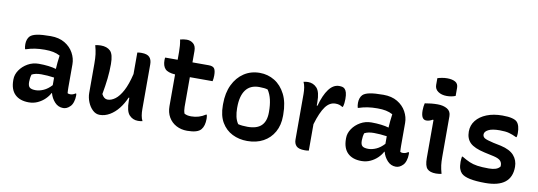

<svg xmlns="http://www.w3.org/2000/svg" viewBox="-59 -1149 4328 1546"><g transform="rotate(10 2105.0 -376.0)"><path d="M504 -353V-166Q504 -153 504.5 -141Q505 -129 506 -117Q514 -112 527 -112Q538 -112 549 -115.5Q560 -119 569 -126H575Q577 -121 577 -117Q577 -113 577 -107Q577 -82 569 -57Q561 -32 547 -19Q533 -5 519 1Q505 7 491 7Q450 7 421.5 -24Q393 -55 382 -96H379Q366 -70 341 -45.5Q316 -21 282.5 -5.5Q249 10 210 10Q137 10 97 -29Q57 -68 57 -144V-151Q57 -190 81.5 -226.5Q106 -263 147 -286.5Q188 -310 237 -310Q279 -310 316 -305.5Q353 -301 379 -293Q380 -319 383 -346Q386 -373 390 -404Q364 -418 334.5 -424Q305 -430 265 -430Q221 -430 185 -424.5Q149 -419 113 -407H107Q102 -425 102 -447Q102 -467 108 -484.5Q114 -502 125 -513Q142 -530 182 -538Q222 -546 293 -546Q361 -546 408 -518Q455 -490 479.5 -445.5Q504 -401 504 -353ZM185 -151Q185 -120 199 -108Q213 -96 248 -96Q278 -96 312 -111Q346 -126 377 -160V-222Q349 -226 322.5 -228Q296 -230 272 -230Q247 -230 228 -226Q209 -222 194 -214Q185 -186 185 -153Z M703 -542Q754 -542 781.5 -515Q809 -488 809 -408Q809 -348 802.5 -289.5Q796 -231 783 -159Q802 -122 831 -122Q862 -122 893.5 -145.5Q925 -169 953 -221Q981 -273 1002 -361V-537Q1013 -539 1019.5 -539.5Q1026 -540 1036 -540Q1083 -540 1102 -519.5Q1121 -499 1121 -462V-96Q1121 -68 1125 -43.5Q1129 -19 1139 0Q1130 2 1120.5 3Q1111 4 1102 4Q1059 4 1030.5 -27Q1002 -58 1002 -142V-167H996Q975 -117 943 -76.5Q911 -36 871.5 -13Q832 10 790 10Q758 10 732.5 -14Q707 -38 692 -75Q677 -112 677 -150V-389Q677 -433 673 -465Q669 -497 658 -537Q669 -539 680 -540.5Q691 -542 703 -542Z M1640 -141Q1644 -126 1644 -108Q1644 -50 1619 -20Q1592 14 1505 14Q1456 14 1416.5 -7Q1377 -28 1354.5 -66.5Q1332 -105 1332 -157V-416Q1272 -420 1250 -444Q1228 -468 1228 -514Q1228 -520 1228.5 -526Q1229 -532 1230 -536H1332V-601Q1332 -626 1330 -650.5Q1328 -675 1323 -700Q1337 -704 1350.5 -706Q1364 -708 1377 -708Q1408 -708 1430.5 -689Q1453 -670 1453 -629V-536H1586Q1620 -536 1632 -519.5Q1644 -503 1644 -463Q1644 -437 1639 -415H1453V-172Q1453 -141 1462 -118Q1474 -112 1486.5 -109Q1499 -106 1518 -106Q1582 -106 1634 -141Z M2003 -547Q2069 -547 2124 -513.5Q2179 -480 2212.5 -414Q2246 -348 2246 -250V-237Q2246 -162 2214.5 -106Q2183 -50 2127 -19.5Q2071 11 1996 11Q1929 11 1874 -16.5Q1819 -44 1786.5 -99Q1754 -154 1754 -238V-250Q1754 -340 1786 -406.5Q1818 -473 1874 -510Q1930 -547 2003 -547ZM2017 -434Q1944 -434 1907.5 -384.5Q1871 -335 1871 -242V-235Q1871 -199 1878 -167Q1885 -135 1902 -110Q1933 -102 1979 -102Q2056 -102 2092.5 -138Q2129 -174 2129 -246V-252Q2129 -306 2119 -349.5Q2109 -393 2087 -426Q2063 -434 2017 -434Z M2499 1Q2489 3 2481 3.5Q2473 4 2465 4Q2416 4 2397 -15.5Q2378 -35 2378 -68V-441Q2378 -469 2374 -493.5Q2370 -518 2361 -537Q2370 -539 2379 -540.5Q2388 -542 2397 -542Q2441 -542 2470 -510.5Q2499 -479 2499 -395V-367H2505Q2529 -456 2565.5 -505Q2602 -554 2650 -554Q2666 -554 2677 -551Q2688 -548 2696 -540Q2706 -530 2711.5 -511Q2717 -492 2717 -459Q2717 -442 2715 -425Q2713 -408 2708 -393H2702Q2689 -401 2676.5 -405Q2664 -409 2645 -409Q2598 -409 2563.5 -362.5Q2529 -316 2499 -215Z M3224 -353V-166Q3224 -153 3224.5 -141Q3225 -129 3226 -117Q3234 -112 3247 -112Q3258 -112 3269 -115.5Q3280 -119 3289 -126H3295Q3297 -121 3297 -117Q3297 -113 3297 -107Q3297 -82 3289 -57Q3281 -32 3267 -19Q3253 -5 3239 1Q3225 7 3211 7Q3170 7 3141.5 -24Q3113 -55 3102 -96H3099Q3086 -70 3061 -45.5Q3036 -21 3002.5 -5.5Q2969 10 2930 10Q2857 10 2817 -29Q2777 -68 2777 -144V-151Q2777 -190 2801.5 -226.5Q2826 -263 2867 -286.5Q2908 -310 2957 -310Q2999 -310 3036 -305.5Q3073 -301 3099 -293Q3100 -319 3103 -346Q3106 -373 3110 -404Q3084 -418 3054.5 -424Q3025 -430 2985 -430Q2941 -430 2905 -424.5Q2869 -419 2833 -407H2827Q2822 -425 2822 -447Q2822 -467 2828 -484.5Q2834 -502 2845 -513Q2862 -530 2902 -538Q2942 -546 3013 -546Q3081 -546 3128 -518Q3175 -490 3199.5 -445.5Q3224 -401 3224 -353ZM2905 -151Q2905 -120 2919 -108Q2933 -96 2968 -96Q2998 -96 3032 -111Q3066 -126 3097 -160V-222Q3069 -226 3042.5 -228Q3016 -230 2992 -230Q2967 -230 2948 -226Q2929 -222 2914 -214Q2905 -186 2905 -153Z M3445 -105V-416L3440 -418Q3428 -411 3415 -406.5Q3402 -402 3388 -402Q3345 -402 3345 -477Q3345 -493 3347 -508.5Q3349 -524 3352 -536Q3379 -541 3404.5 -543.5Q3430 -546 3456 -546Q3503 -546 3534.5 -527.5Q3566 -509 3566 -468V-135Q3566 -96 3569.5 -68Q3573 -40 3584 0Q3573 2 3562 3.5Q3551 5 3539 5Q3489 5 3467 -18Q3445 -41 3445 -105ZM3417 -753Q3432 -758 3453.5 -762Q3475 -766 3496 -766Q3537 -766 3562 -752Q3587 -738 3587 -704V-638Q3555 -625 3516 -625Q3473 -625 3445 -644.5Q3417 -664 3417 -698Z M3951 -109Q3984 -109 4006.5 -116.5Q4029 -124 4042 -141Q4045 -168 4030.5 -185.5Q4016 -203 3973 -213L3895 -230Q3810 -249 3775.5 -282.5Q3741 -316 3741 -374Q3741 -426 3772 -465Q3803 -504 3858 -526Q3913 -548 3986 -548Q4035 -548 4064 -540.5Q4093 -533 4105 -521Q4132 -494 4132 -429Q4132 -421 4131 -412.5Q4130 -404 4128 -396H4122Q4091 -411 4062 -419Q4033 -427 3985 -427Q3923 -427 3892.5 -411Q3862 -395 3862 -372Q3862 -353 3878.5 -342.5Q3895 -332 3952 -319L4015 -306Q4090 -289 4123.5 -250.5Q4157 -212 4157 -158Q4157 11 3943 11Q3788 11 3746 -31Q3733 -44 3725.5 -65.5Q3718 -87 3718 -123Q3718 -137 3719.5 -147Q3721 -157 3722 -166H3728Q3763 -145 3791.5 -132.5Q3820 -120 3857 -114.5Q3894 -109 3951 -109Z"/></g></svg>

Font: Recursive Sn Csl St SmB
Style: Regular
Weight: 600
Version: Version 1.079;hotconv 1.0.112;makeotfexe 2.5.65598; ttfautoh